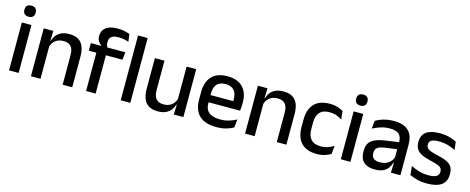

<svg xmlns="http://www.w3.org/2000/svg" viewBox="-36 -1279 4632 1894"><g transform="rotate(15 2280.0 -332.0)"><path d="M161.5 0H63.5V-489H161.5ZM112.5 -561Q83.5 -561 69.2 -575.8Q55 -590.5 55 -616.5V-618.5Q55 -644.5 69.2 -659.2Q83.5 -674 112.5 -674Q141.5 -674 155.8 -659.2Q170 -644.5 170 -618.5V-616.5Q170 -590 155.8 -575.5Q141.5 -561 112.5 -561Z M709 0H611V-302Q611 -337.5 601.2 -363.5Q591.5 -389.5 569.2 -404Q547 -418.5 508.5 -418.5Q473 -418.5 447 -405.5Q421 -392.5 404.8 -370.5Q388.5 -348.5 381.5 -320.5L365.5 -388.5H386.5Q395 -419.5 414.5 -444.8Q434 -470 466.5 -485Q499 -500 547 -500Q604.5 -500 640 -478.2Q675.5 -456.5 692.2 -415Q709 -373.5 709 -313ZM385 0H287V-489H385L381 -374.5L385 -368.5Z M993.5 -676Q1031.5 -676 1062.2 -669.5Q1093 -663 1118 -653L1127.5 -577Q1104 -585 1079.8 -590Q1055.5 -595 1025.5 -595Q990 -595 968.8 -586Q947.5 -577 938.2 -560.8Q929 -544.5 929 -522V-520Q929 -504 933.5 -489.5Q938 -475 943.5 -463.5L878.5 -461.5V-473Q860 -484.5 847 -505.8Q834 -527 834 -557V-559.5Q834 -612 873 -644Q912 -676 993.5 -676ZM948 0H850.5V-440.5H948ZM1117 -391H773.5V-469L888 -468.5L928 -469H1125.5ZM1302 0H1204V-662H1302Z M1422 -489H1520V-187Q1520 -152 1529.8 -125.8Q1539.5 -99.5 1562 -85Q1584.5 -70.5 1622.5 -70.5Q1658.5 -70.5 1684.2 -83.5Q1710 -96.5 1726.5 -118.8Q1743 -141 1749.5 -168.5L1765.5 -100.5H1744.5Q1736 -70 1716.5 -44.5Q1697 -19 1664.5 -4Q1632 11 1584 11Q1527 11 1491.2 -10.8Q1455.5 -32.5 1438.8 -74.2Q1422 -116 1422 -176ZM1746 -489H1844V0H1746L1750 -114.5L1746 -120.5Z M2182.5 11.5Q2065.5 11.5 2007.2 -44.2Q1949 -100 1949 -205V-285Q1949 -388.5 2003.2 -445.2Q2057.5 -502 2161.5 -502Q2232 -502 2279 -476.2Q2326 -450.5 2349.5 -403.5Q2373 -356.5 2373 -292V-273.5Q2373 -256.5 2371.5 -239Q2370 -221.5 2367.5 -205.5H2277.5Q2278.5 -231.5 2278.8 -254.5Q2279 -277.5 2279 -296.5Q2279 -337 2266 -365Q2253 -393 2227 -407.8Q2201 -422.5 2161.5 -422.5Q2103 -422.5 2074.5 -389.2Q2046 -356 2046 -294.5V-248.5L2046.5 -237V-193.5Q2046.5 -166 2054.8 -143.5Q2063 -121 2081.2 -104.8Q2099.5 -88.5 2128.5 -79.8Q2157.5 -71 2199 -71Q2246 -71 2287.2 -83Q2328.5 -95 2365 -115L2356 -31.5Q2323 -12 2279.2 -0.2Q2235.5 11.5 2182.5 11.5ZM2347.5 -205.5H2001V-279H2347.5Z M2896 0H2798V-302Q2798 -337.5 2788.2 -363.5Q2778.5 -389.5 2756.2 -404Q2734 -418.5 2695.5 -418.5Q2660 -418.5 2634 -405.5Q2608 -392.5 2591.8 -370.5Q2575.5 -348.5 2568.5 -320.5L2552.5 -388.5H2573.5Q2582 -419.5 2601.5 -444.8Q2621 -470 2653.5 -485Q2686 -500 2734 -500Q2791.5 -500 2827 -478.2Q2862.5 -456.5 2879.2 -415Q2896 -373.5 2896 -313ZM2572 0H2474V-489H2572L2568 -374.5L2572 -368.5Z M3209.5 11.5Q3100.5 11.5 3047.8 -46.2Q2995 -104 2995 -209.5V-280Q2995 -386 3048 -443.5Q3101 -501 3209.5 -501Q3239.5 -501 3264.8 -495.5Q3290 -490 3310.5 -481.2Q3331 -472.5 3345.5 -463L3354 -379Q3330 -396 3298.5 -407.8Q3267 -419.5 3225 -419.5Q3158 -419.5 3125.8 -383.2Q3093.5 -347 3093.5 -278V-212Q3093.5 -144.5 3125.8 -108Q3158 -71.5 3225 -71.5Q3267.5 -71.5 3300 -83.2Q3332.5 -95 3358.5 -112L3350 -27Q3327 -12.5 3291.2 -0.5Q3255.5 11.5 3209.5 11.5Z M3550 0H3452V-489H3550ZM3501 -561Q3472 -561 3457.8 -575.8Q3443.5 -590.5 3443.5 -616.5V-618.5Q3443.5 -644.5 3457.8 -659.2Q3472 -674 3501 -674Q3530 -674 3544.2 -659.2Q3558.5 -644.5 3558.5 -618.5V-616.5Q3558.5 -590 3544.2 -575.5Q3530 -561 3501 -561Z M4060.5 0H3963L3967 -116L3963.5 -131V-285L3964 -309.5Q3964 -366 3935.2 -392.5Q3906.5 -419 3843 -419Q3791.5 -419 3747.5 -404.5Q3703.5 -390 3668 -371L3677 -453Q3697 -464.5 3724 -475.5Q3751 -486.5 3785 -493.5Q3819 -500.5 3859.5 -500.5Q3915 -500.5 3953.5 -487.2Q3992 -474 4015.5 -449Q4039 -424 4049.8 -389Q4060.5 -354 4060.5 -311ZM3797.5 11Q3725 11 3686.5 -24.8Q3648 -60.5 3648 -126.5V-141.5Q3648 -211.5 3691.2 -245.2Q3734.5 -279 3827.5 -292L3974.5 -313L3980 -242L3839 -222Q3788.5 -215 3767 -197.8Q3745.5 -180.5 3745.5 -147V-140Q3745.5 -106.5 3766.2 -88.5Q3787 -70.5 3829.5 -70.5Q3868.5 -70.5 3896.5 -83.5Q3924.5 -96.5 3942 -118.2Q3959.5 -140 3966 -166.5L3979.5 -101H3961.5Q3953.5 -71 3935 -45.5Q3916.5 -20 3883.2 -4.5Q3850 11 3797.5 11Z M4333.5 11.5Q4274.5 11.5 4230 -0.8Q4185.5 -13 4155.5 -27.5L4146.5 -117Q4183.5 -98.5 4228 -84.8Q4272.5 -71 4328 -71Q4381.5 -71 4407.2 -86.8Q4433 -102.5 4433 -133.5V-137.5Q4433 -157.5 4422.5 -170.8Q4412 -184 4385.2 -194.5Q4358.5 -205 4309.5 -216Q4248 -230 4212.5 -249Q4177 -268 4161.8 -295.8Q4146.5 -323.5 4146.5 -362.5V-367Q4146.5 -433 4192.5 -467Q4238.5 -501 4330.5 -501Q4388.5 -501 4431.5 -488.5Q4474.5 -476 4502.5 -460L4511.5 -378.5Q4478 -396.5 4435.2 -408.8Q4392.5 -421 4340.5 -421Q4305 -421 4283.5 -414.2Q4262 -407.5 4252.5 -395.2Q4243 -383 4243 -366V-362.5Q4243 -344 4253 -330.2Q4263 -316.5 4288.8 -305.8Q4314.5 -295 4360.5 -285Q4422.5 -272 4459.5 -254.5Q4496.5 -237 4513 -209.8Q4529.5 -182.5 4529.5 -139.5V-132Q4529.5 -60.5 4480.5 -24.5Q4431.5 11.5 4333.5 11.5Z"/></g></svg>

Font: Anek Malayalam Medium Medium
Style: Regular
Weight: 500
Version: Version 1.003